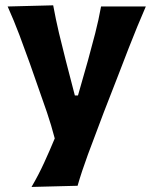

<svg xmlns="http://www.w3.org/2000/svg" viewBox="-20 -524 592 740"><path d="M101.5 196.5Q128.5 150.5 150.2 103Q172 55.5 191 9.5Q178 -40.5 161 -90.8Q144 -141 126.5 -189.5L95 -279.5Q76 -333 54.8 -389.2Q33.5 -445.5 9.5 -499L185 -503.5Q195 -449 207.2 -397.2Q219.5 -345.5 233.5 -291L268.5 -156H280.5L319 -291Q333.5 -343.5 346.8 -395Q360 -446.5 369.5 -499H542Q524.5 -458.5 509 -421Q493.5 -383.5 476 -338.5Q458.5 -293.5 434.5 -231L380 -91Q343.5 4.5 319 71.2Q294.5 138 279 192Z"/></svg>

Font: Commissioner Flair
Style: Bold
Weight: 700
Designer: Kostas Bartsokas
Foundry: Kostas Bartsokas
Version: Version 1.000; ttfautohint (v1.8.3)